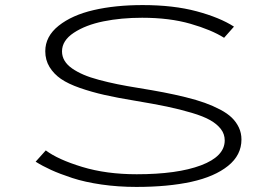

<svg xmlns="http://www.w3.org/2000/svg" viewBox="-20 -726 1090 757"><path d="M517.5 11Q446 11 380.2 1.5Q314.5 -8 265 -24.2Q215.5 -40.5 181.5 -56Q147.5 -71.5 120.5 -88.5L160.5 -133Q208.5 -97 303.8 -68Q399 -39 519 -39Q679 -39 772.5 -74.2Q866 -109.5 866 -172.5Q866 -197.5 850.8 -217.2Q835.5 -237 808.8 -252.2Q782 -267.5 735.8 -281.2Q689.5 -295 638 -305.8Q586.5 -316.5 511.5 -329Q441.5 -340.5 391.8 -351.8Q342 -363 295.2 -379.2Q248.5 -395.5 220.2 -415Q192 -434.5 175.2 -462Q158.5 -489.5 158.5 -524Q158.5 -582.5 211.2 -624.5Q264 -666.5 349.2 -686.2Q434.5 -706 542.5 -706Q664 -706 755.2 -681.5Q846.5 -657 902.5 -621L863.5 -577Q813.5 -608.5 731 -632.2Q648.5 -656 540.5 -656Q458 -656 387.8 -641.8Q317.5 -627.5 271 -596.8Q224.5 -566 224.5 -523.5Q224.5 -503.5 234.5 -486.8Q244.5 -470 264.2 -456.2Q284 -442.5 309.5 -431.5Q335 -420.5 370.8 -411Q406.5 -401.5 443.2 -394Q480 -386.5 527 -379Q582.5 -370 625.2 -361.8Q668 -353.5 711.8 -342.8Q755.5 -332 787.5 -320.5Q819.5 -309 848 -294Q876.5 -279 894 -262Q911.5 -245 921.8 -223.2Q932 -201.5 932 -176Q932 -114.5 879.2 -72Q826.5 -29.5 734.5 -9.2Q642.5 11 517.5 11Z"/></svg>

Font: League Mono Extended UltraLight
Style: Regular
Weight: 200
Width: 9
Designer: Tyler Finck
Foundry: The League of Moveable Type / Tyler Finck
Version: Version 2.210